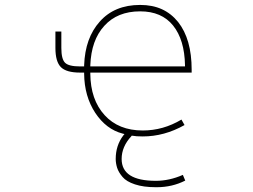

<svg xmlns="http://www.w3.org/2000/svg" viewBox="-20 -576 1040 790"><path d="M625 194.3Q623 194.3 621.1 194.3Q570.3 194.3 535.2 182.6Q500 170.9 484.4 152.3Q467.8 132.8 461.9 114.3Q456.1 95.7 456.1 78.1Q456.1 22.5 487.3 -18.6L492.2 -24.4L484.4 -26.4Q417 -43.9 372.1 -111.3Q327.1 -179.7 326.2 -272.5V-277.3H309.6Q252.9 -277.3 230.5 -299.8Q208 -322.3 208 -378.9V-446.3H232.4V-378.9Q232.4 -333 247.6 -317.9Q262.7 -302.7 309.6 -302.7H326.2V-307.6Q330.1 -419.9 390.6 -487.3Q420.9 -521.5 462.4 -538.6Q503.9 -555.7 556.6 -555.7Q607.4 -555.7 646 -538.1Q684.6 -520.5 712.9 -485.4Q768.6 -415 768.6 -289.1V-277.3H351.6V-272.5Q352.5 -166 410.2 -102.5Q467.8 -39.1 567.4 -39.1Q651.4 -39.1 726.6 -84L739.3 -61.5Q656.2 -14.6 567.4 -14.6Q539.1 -14.6 524.4 -17.6H521.5L520.5 -15.6Q480.5 27.3 480.5 78.1Q480.5 168 621.1 168Q676.8 168 732.4 143.6L742.2 167Q688.5 194.3 625 194.3ZM556.6 -529.3Q462.9 -529.3 409.2 -469.7Q355.5 -411.1 351.6 -307.6V-302.7H741.2V-307.6Q739.3 -412.1 692.4 -470.7Q645.5 -529.3 556.6 -529.3Z"/></svg>

Font: Mgen+ 1m thin
Style: Regular
Weight: 100
Designer: [Source Han Sans]
Ryoko NISHIZUKA  (kana & ideographs); Paul D. Hunt (Latin, Greek & Cyrillic); Wenlong ZHANG  (bopomofo
Version: Version 1.059.20150602